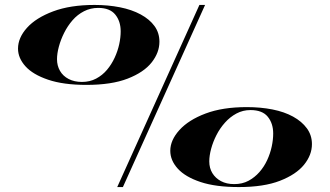

<svg xmlns="http://www.w3.org/2000/svg" viewBox="-20 -743 1337 778"><path d="M948 15Q854 15 792.5 -5.5Q731 -26 700.5 -59.5Q670 -93 670 -132Q670 -175 707 -216Q744 -257 813 -283Q882 -309 980 -309Q1036 -309 1084 -299.5Q1132 -290 1167.5 -270.5Q1203 -251 1223.5 -223Q1244 -195 1244 -159Q1244 -115 1212 -75.5Q1180 -36 1114.5 -10.5Q1049 15 948 15ZM929 3Q962 3 987 -10.5Q1012 -24 1031 -45.5Q1050 -67 1062.5 -94Q1075 -121 1081 -149Q1087 -177 1087 -202Q1087 -243 1065 -270Q1043 -297 995 -297Q964 -297 938 -283Q912 -269 891.5 -246Q871 -223 857 -195.5Q843 -168 835.5 -140Q828 -112 828 -89Q828 -62 840.5 -41.5Q853 -21 875.5 -9Q898 3 929 3ZM330 -399Q237 -399 175 -420Q113 -441 83 -474.5Q53 -508 53 -546Q53 -590 89.5 -630.5Q126 -671 195.5 -697Q265 -723 363 -723Q418 -723 466 -713.5Q514 -704 550 -684.5Q586 -665 606 -637.5Q626 -610 626 -574Q626 -530 594.5 -490Q563 -450 497.5 -424.5Q432 -399 330 -399ZM312 -411Q344 -411 369.5 -424.5Q395 -438 413.5 -460Q432 -482 444.5 -509Q457 -536 463 -563.5Q469 -591 469 -616Q469 -657 447 -684Q425 -711 378 -711Q347 -711 320.5 -697.5Q294 -684 274 -661Q254 -638 240 -610Q226 -582 218.5 -554Q211 -526 211 -503Q211 -477 223 -456Q235 -435 258 -423Q281 -411 312 -411ZM455 15 788 -723H811L478 15Z"/></svg>

Font: Kalnia Expanded Medium
Style: Regular
Weight: 500
Width: 7
Designer: Frida Medrano
Foundry: Frida Medrano
Version: Version 1.105